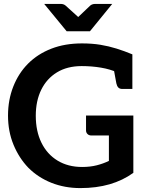

<svg xmlns="http://www.w3.org/2000/svg" viewBox="-20 -954 772 982"><path d="M391 8Q311 8 243 -19Q175 -46 125 -96Q77 -146 49 -214Q21 -282 21 -363Q21 -443 48 -511.5Q75 -580 124 -629Q173 -678 242.5 -705Q312 -732 399 -732Q451 -732 493.5 -725Q536 -718 576 -705.5Q616 -693 657 -676V-587L581 -583Q544 -600 496.5 -608Q449 -616 398 -616Q324 -616 271.5 -584Q219 -552 191 -495Q163 -438 163 -362Q163 -283 192 -224Q221 -165 274.5 -132.5Q328 -100 400 -100Q441 -100 474.5 -108.5Q508 -117 537 -131V-261H448Q435 -261 427.5 -268.5Q420 -276 420 -287V-363H662V-70Q608 -31 540.5 -11.5Q473 8 391 8ZM560 -610 657 -587V-499H606Q592 -499 585 -506.5Q578 -514 575 -528ZM554 -934 440 -794H321L206 -934H290Q306 -934 316 -925L380 -867L441 -925Q445 -929 452 -931.5Q459 -934 467 -934Z"/></svg>

Font: Aleo
Style: Bold
Weight: 700
Designer: Alessio Laiso
Foundry: Alessio Laiso
Version: Version 2.001;gftools[0.9.29]